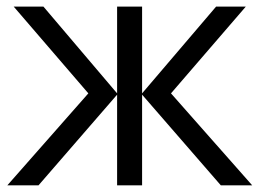

<svg xmlns="http://www.w3.org/2000/svg" viewBox="-20 -554 776 574"><path d="M330.1 -534.2H404.8V-274.9L626 -534.2H714.8L491.2 -274.9L733.9 0H640.1L404.8 -271V0H330.1V-271L95.2 0H2L244.1 -274.9L21 -534.2H109.9L330.1 -274.9Z"/></svg>

Font: XL-Viking
Style: Regular
Weight: 400
Foundry: Ascender Corporation
Version: Version 1.10 March 23, 2015